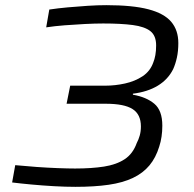

<svg xmlns="http://www.w3.org/2000/svg" viewBox="-20 -716 753 744"><path d="M272 8Q234 8 189.5 5.5Q145 3 102 -1Q59 -5 27 -9L39 -76Q80 -72 122.5 -69Q165 -66 204.5 -64.5Q244 -63 271 -63Q335 -63 383 -70.5Q431 -78 463 -99Q495 -120 510 -162Q517 -175 521.5 -191Q526 -207 526 -226Q526 -273 493.5 -293.5Q461 -314 390 -314H238L252 -384H388Q426 -384 464.5 -392.5Q503 -401 532.5 -420.5Q562 -440 574 -474Q579 -486 582 -502.5Q585 -519 585 -540Q585 -578 562.5 -595.5Q540 -613 494.5 -619Q449 -625 380 -625Q348 -625 309 -623Q270 -621 231 -618Q192 -615 159 -610L171 -679Q204 -684 242.5 -687.5Q281 -691 320 -693.5Q359 -696 392 -696Q494 -696 555 -680Q616 -664 643.5 -631.5Q671 -599 671 -549Q671 -518 665.5 -493Q660 -468 651 -448Q631 -408 591.5 -384Q552 -360 495 -353V-349Q547 -340 578 -314Q609 -288 609 -229Q609 -207 606 -186.5Q603 -166 597 -148Q584 -105 559 -75Q534 -45 495 -26.5Q456 -8 401 0Q346 8 272 8Z"/></svg>

Font: Saira Expanded
Style: Italic
Weight: 400
Width: 7
Italic angle: -12°
Designer: Hector Gatti with collaboration of the Omnibus-Type team
Foundry: Omnibus-Type
Version: Version 1.101